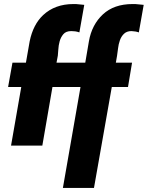

<svg xmlns="http://www.w3.org/2000/svg" viewBox="-20 -720 730 948"><path d="M444 208H290.5L377.5 -290.5H239L189 -1H34.5L85 -290.5H20L41.5 -410.5H108L126.5 -516Q143.5 -599 193 -645.5Q251.5 -700 342.5 -700H355Q360.5 -700 396 -696L372 -560Q361 -564 351.2 -565.2Q341.5 -566.5 332 -566.5Q305.5 -566.5 292.8 -551.2Q280 -536 274.5 -516Q269 -496 268 -476L265.5 -445L259 -410.5H401L419 -516Q426 -557 443.5 -590.5Q461 -624 488 -649Q543 -700 634.5 -700H648Q654.5 -700 689.5 -696L665.5 -560Q651 -565.5 629 -566.5Q606 -566.5 592.2 -553.2Q578.5 -540 571.8 -520.5Q565 -501 563 -481.8Q561 -462.5 558 -445.2Q555 -428 552 -410.5H632L612 -290.5H532Z"/></svg>

Font: Lucymar Sans ExtraBold
Style: Italic
Weight: 800
Italic angle: -10°
Foundry: The League of Moveable Type (original font) / Main changes by Cristiano Sobral with portions from Mirco Monsees
Version: Version 2.00;August 30, 2020;FontCreator 13.0.0.2681 64-bit